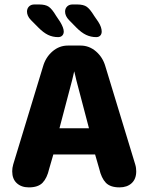

<svg xmlns="http://www.w3.org/2000/svg" viewBox="-20 -822 659 852"><path d="M108.1 9.5Q74.8 9.5 54.5 -9.2Q34.2 -27.8 34.2 -61.6Q34.2 -68.8 35.2 -76.5Q36.2 -84.1 38.6 -92.2L171.1 -527.6Q182.6 -567.8 212.7 -593.8Q242.8 -619.8 280.8 -619.8H337.8Q375.9 -619.8 406 -593.8Q436.1 -567.8 447.6 -527.6L580.1 -92.2Q582.6 -84.1 583.5 -76.5Q584.5 -68.8 584.5 -61.6Q584.5 -27.8 564.2 -9.1Q543.9 9.5 510.4 9.5Q469.5 9.5 449.7 -11Q429.9 -31.5 420.4 -72.8L402 -136.6H216.7L198.2 -72.8Q188.8 -31.5 168.9 -11Q149.1 9.5 108.1 9.5ZM243.9 -252.9H374.8L318.8 -465.9Q316.1 -477.3 313.8 -487.3Q311.6 -497.2 309.3 -505.6Q307.6 -497.2 305.1 -487.3Q302.7 -477.3 300 -465.9ZM237.9 -657.3Q213.9 -657.3 193.2 -667.2Q172.5 -677.2 149.8 -700.2L117.6 -732.7Q108 -742.3 103.9 -752Q99.8 -761.6 99.8 -770.4Q99.8 -784.1 108.7 -793.2Q117.6 -802.2 132.8 -802.2H153.2Q181.8 -802.2 196.5 -792Q211.2 -781.8 229 -751.7L246.8 -725.2Q262.9 -698.3 262.9 -682.3Q262.9 -670.8 256.2 -664.1Q249.6 -657.3 237.9 -657.3ZM406.8 -657.3Q383.2 -657.3 362.1 -667.2Q341 -677.2 318.3 -700.2L286.5 -732.7Q268.8 -750.9 268.8 -770.4Q268.8 -784.1 277.8 -793.2Q286.9 -802.2 302 -802.2H322.1Q350.7 -802.2 365.2 -791.8Q379.7 -781.4 397.8 -751.7L416.1 -725.2Q424.3 -712.4 427.8 -701.7Q431.3 -690.9 431.3 -682.3Q431.3 -670.8 424.9 -664.1Q418.4 -657.3 406.8 -657.3Z"/></svg>

Font: Sono ExtraLight
Style: Regular
Weight: 200
Designer: Tyler Finck
Foundry: Tyler Finck
Version: Version 2.112